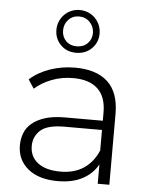

<svg xmlns="http://www.w3.org/2000/svg" viewBox="-55 -841 696 890"><g transform="rotate(5 292.5 -395.5)"><path d="M431 -250H257Q177 -250 145 -221Q113 -192 113 -148Q113 -98 150.5 -69.5Q188 -41 255 -41Q320 -41 364 -70.5Q408 -100 431 -155ZM247 4Q158 4 108 -37.5Q58 -79 58 -146Q58 -176 68 -202.5Q78 -229 101.5 -249Q125 -269 162.5 -281Q200 -293 255 -293H431V-332Q431 -404 392 -441Q353 -478 277 -478Q224 -478 177.5 -460Q131 -442 99 -413L72 -454Q111 -489 166 -508Q221 -527 282 -527Q382 -527 434.5 -478Q487 -429 487 -330V0H433V-90Q409 -46 362 -21Q315 4 247 4ZM280 -596Q236 -596 208 -624.5Q180 -653 180 -694Q180 -715 187.5 -733Q195 -751 208.5 -765Q222 -779 240.5 -787Q259 -795 280 -795Q302 -795 320.5 -787Q339 -779 352.5 -765Q366 -751 373.5 -733Q381 -715 381 -694Q381 -653 352.5 -624.5Q324 -596 280 -596ZM280 -626Q311 -626 330.5 -645.5Q350 -665 350 -694Q350 -723 330 -744Q310 -765 280 -765Q250 -765 230.5 -744.5Q211 -724 211 -694Q211 -665 230 -645.5Q249 -626 280 -626Z"/></g></svg>

Font: Montserrat-Alt1 Light
Style: Regular
Weight: 300
Designer: Differentunic
Foundry: Differentunic
Version: Version 7.222